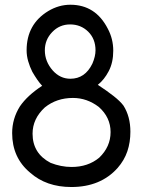

<svg xmlns="http://www.w3.org/2000/svg" viewBox="-20 -750 587 790"><path d="M464 -59Q394 19.5 273.5 19.5Q170.5 19.5 104 -39.5Q30 -101 30 -202.5Q30 -261.5 62 -312.5Q93 -357.5 153.5 -397Q143.5 -407.5 133.5 -422Q123.5 -436.5 113 -454.5Q102.5 -475.5 96 -498Q89.5 -520.5 89.5 -543Q89.5 -650.5 178.5 -704.5Q222 -730.5 269.5 -730.5Q373 -730.5 423.5 -632Q446 -590 446 -541.5Q446 -493 427.5 -457.5Q409 -422 382.5 -401Q420.5 -376 447.5 -354.8Q474.5 -333.5 488 -315.5Q516.5 -270.5 516.5 -208Q516.5 -164.5 504 -127.5Q491.5 -90.5 464 -59ZM280 -347Q213 -347 164.5 -308Q114 -261.5 114 -200Q114 -118.5 188 -80Q231 -63 274.5 -63Q342 -63 388 -101Q435 -146 435 -206.5Q435 -267 386.5 -310Q338 -347 280 -347ZM268.5 -649.5Q225 -649.5 194.8 -618Q164.5 -586.5 164.5 -543Q164.5 -497 197 -460Q227.5 -426 269.5 -426Q330 -426 360 -488Q373 -518 373 -543Q373 -590 342.8 -619.8Q312.5 -649.5 268.5 -649.5Z"/></svg>

Font: MM Phetkon
Style: Regular
Weight: 400
Designer: Khon Soe Zaw Thu
Version: Version 1.00 July 15, 2016, initial release